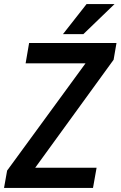

<svg xmlns="http://www.w3.org/2000/svg" viewBox="-31 -922 592 942"><path d="M442.9 -99.1 425.3 0H23.9L41 -99.1ZM526.4 -628.9 69.8 0H-11.2L3.9 -85L461.4 -710.9H540.5ZM498 -710.9 480.5 -611.3H94.7L111.8 -710.9ZM277.8 -754.4 393.6 -901.9H530.8L377.9 -754.4Z"/></svg>

Font: Roboto Condensed Medium
Style: Italic
Weight: 500
Italic angle: -12°
Designer: Christian Robertson
Foundry: Google
Version: Version 3.0; 2020